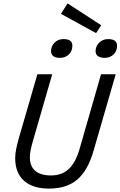

<svg xmlns="http://www.w3.org/2000/svg" viewBox="-20 -1090 706 1125"><path d="M279 -62Q342 -62 382 -99Q422 -136 445 -213L572 -655H658L528 -206Q495 -91 433 -38Q371 15 267 15Q172 15 120.5 -31Q69 -77 69 -164Q69 -187 74.5 -215.5Q80 -244 92 -286L199 -655H286L172 -261Q163 -230 159 -207.5Q155 -185 155 -168Q155 -116 186.5 -89Q218 -62 279 -62ZM376 -1070 573 -942 543 -896 337 -1009ZM404 -822Q404 -791 383.5 -771Q363 -751 331 -751Q306 -751 292.5 -761Q279 -771 279 -790Q279 -819 299.5 -840Q320 -861 352 -861Q378 -861 391 -851.5Q404 -842 404 -822ZM666 -822Q666 -791 645.5 -771Q625 -751 593 -751Q568 -751 554 -761Q540 -771 540 -790Q540 -819 561 -840Q582 -861 614 -861Q640 -861 653 -851Q666 -841 666 -822Z"/></svg>

Font: Intel One Mono
Style: Italic
Weight: 400
Italic angle: -16°
Monospace: yes
Designer: Fred Shallcrass
Foundry: Frere-Jones Type LLC
Version: Version 1.400;hotconv 1.1.0;makeotfexe 2.6.0;FJTRelease1.4